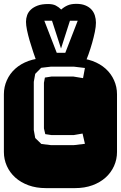

<svg xmlns="http://www.w3.org/2000/svg" viewBox="-22 -968 622 988"><path d="M357.9 -625H240.2L189.9 -619.1L159.2 -587.9L151.9 -546.9V-298.8L159.2 -257.8L190.9 -227.1L240.2 -221.2H357.9L415 -228L402.8 -280.8L356.9 -272.9H243.2L210.9 -277.8L204.1 -307.1V-542L209 -568.8L243.2 -574.2H355L405.3 -565.9L415 -618.2ZM364.3 -668.9Q413.6 -668.9 453.6 -654.3Q493.7 -639.6 521.7 -614.3Q549.8 -588.9 564.9 -554.9Q580.1 -521 580.1 -482.9V-186Q580.1 -147.9 564.9 -114Q549.8 -80.1 521.7 -54.7Q493.7 -29.3 453.6 -14.6Q413.6 0 364.3 0H213.9Q164.6 0 124.5 -14.6Q84.5 -29.3 56.4 -54.7Q28.3 -80.1 13.2 -114Q-2 -147.9 -2 -186V-482.9Q-2 -521 13.2 -554.9Q28.3 -588.9 56.4 -614.3Q84.5 -639.6 124.5 -654.3Q164.6 -668.9 213.9 -668.9ZM293 -918.9Q308.1 -932.6 326.2 -940.4Q344.2 -948.2 370.6 -948.2Q397.5 -948.2 416.7 -940.4Q436 -932.6 448.2 -919.4Q460.4 -906.2 466.1 -888.4Q471.7 -870.6 471.7 -851.1Q471.7 -831.1 466.1 -803.7Q460.4 -776.4 452.1 -747.1Q443.8 -717.8 433.8 -689.5Q423.8 -661.1 415 -640.1H169.9Q159.7 -668.5 149.2 -699.5Q138.7 -730.5 130.4 -759.3Q122.1 -788.1 116.9 -813.2Q111.8 -838.4 111.8 -856Q111.8 -873.5 117.7 -889.9Q123.5 -906.2 137.2 -918.9Q150.9 -931.6 172.4 -939.5Q193.8 -947.3 225.6 -947.3Q250 -947.3 265.1 -939.5Q280.3 -931.6 293 -918.9ZM245.6 -861.3H206.1L270 -696.3H314L377.9 -861.3H337.9L292 -718.3Z"/></svg>

Font: Monofett
Style: Regular
Weight: 400
Designer: vernon adams
Foundry: vernon adams
Version: Version 1.000